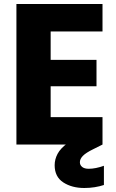

<svg xmlns="http://www.w3.org/2000/svg" viewBox="-20 -722 581 959"><path d="M492 -565H233V-423H462V-291H233V-137H492V0H62V-702H492ZM456 -77 492 0 446 23Q409 41 394 56.5Q379 72 379 88Q379 103 390.5 112Q402 121 423 121Q457 121 499 106V202Q478 209 453 213Q428 217 401 217Q339 217 296 189Q253 161 253 103Q253 74 267.5 46.5Q282 19 317.5 -7Q353 -33 416 -60Z"/></svg>

Font: Poppins
Style: Bold
Weight: 700
Designer: Ninad Kale (Devanagari), Jonny Pinhorn (Latin)
Version: Version 5.002